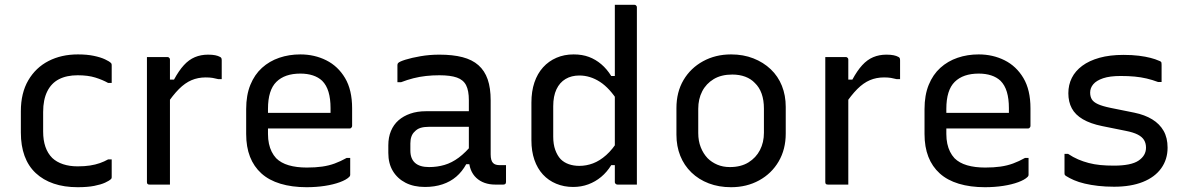

<svg xmlns="http://www.w3.org/2000/svg" viewBox="-20 -770 4950 801"><path d="M305 -543Q343 -543 371.5 -537Q400 -531 418 -522.5Q436 -514 442 -508Q445 -505 445.5 -503Q446 -501 446 -497Q446 -479 446 -460.5Q446 -442 446 -424H431Q408 -437 377.5 -446.5Q347 -456 304 -456Q258 -456 226 -439.5Q194 -423 177 -388.5Q160 -354 160 -303V-221Q160 -185 169.5 -157.5Q179 -130 198 -111Q216 -94 243 -85Q270 -76 304 -76Q333 -76 355.5 -79.5Q378 -83 396.5 -89.5Q415 -96 431 -105H446Q446 -86 446 -67.5Q446 -49 446 -31Q446 -29 445.5 -27Q445 -25 443 -23Q436 -16 418.5 -8Q401 0 373 5.5Q345 11 304 11Q248 11 204 -4Q160 -19 129 -48Q98 -77 82.5 -119.5Q67 -162 67 -217V-306Q67 -382 98 -435Q129 -488 182.5 -515.5Q236 -543 305 -543Z M673 -438H706Q726 -475 747 -498Q768 -521 793 -531.5Q818 -542 848 -542Q866 -542 878 -539.5Q890 -537 897 -533Q902 -531 903.5 -527.5Q905 -524 905 -518Q905 -509 905 -499Q905 -489 905 -479.5Q905 -470 905 -460Q905 -450 905 -440H890Q879 -443 867 -445Q855 -447 838 -447Q806 -447 779 -435.5Q752 -424 726.5 -398.5Q701 -373 673 -331ZM689 0Q675 0 661 0Q647 0 633 0Q619 0 604 0Q601 0 599 -0.5Q597 -1 595.5 -2.5Q594 -4 593.5 -6Q593 -8 593 -11Q593 -32 593 -68Q593 -104 593 -149.5Q593 -195 593 -244.5Q593 -294 593 -342.5Q593 -391 593 -433Q593 -465 593 -490.5Q593 -516 593 -532Q609 -532 623.5 -532Q638 -532 651.5 -532Q665 -532 678 -532Q682 -532 684 -530.5Q686 -529 687.5 -527Q689 -525 689 -521Q689 -495 689 -451Q689 -407 689 -351Q689 -295 689 -233.5Q689 -172 689 -112Q689 -52 689 0Z M1233 -543Q1292 -543 1341 -518.5Q1390 -494 1419.5 -444.5Q1449 -395 1449 -318V-245Q1449 -242 1447.5 -239.5Q1446 -237 1444 -235.5Q1442 -234 1438 -234H1179Q1162 -234 1145 -234Q1128 -234 1112 -234H1082L1069 -299H1359Q1359 -304 1359 -309Q1359 -314 1359 -319Q1359 -358 1350.5 -386.5Q1342 -415 1324 -433Q1308 -448 1285 -455.5Q1262 -463 1233 -463Q1168 -463 1133 -428.5Q1098 -394 1098 -316V-211Q1098 -189 1102 -170.5Q1106 -152 1113.5 -137Q1121 -122 1132 -110Q1152 -90 1184.5 -80.5Q1217 -71 1260 -71Q1296 -71 1324 -75Q1352 -79 1376.5 -88Q1401 -97 1426 -111H1441Q1441 -93 1441 -75Q1441 -57 1441 -40Q1441 -38 1440 -36Q1439 -34 1437 -32Q1425 -20 1398 -10Q1371 0 1335 5.5Q1299 11 1259 11Q1198 11 1150 -3.5Q1102 -18 1070.5 -46.5Q1039 -75 1023 -116Q1007 -157 1007 -211V-315Q1007 -373 1024.5 -416Q1042 -459 1073 -487Q1104 -515 1145 -529Q1186 -543 1233 -543Z M2027 -351Q2027 -323 2027 -295Q2027 -267 2027 -238.5Q2027 -210 2027 -182Q2027 -154 2027 -126Q2027 -113 2029.5 -104Q2032 -95 2037 -90Q2042 -85 2049 -83Q2056 -81 2066 -81Q2068 -81 2070.5 -81Q2073 -81 2076 -81H2091Q2091 -63 2091 -46Q2091 -29 2091 -11Q2091 -5 2088 -2.5Q2085 0 2080 0Q2075 0 2064.5 0Q2054 0 2045 0Q2022 0 2002 -7Q1982 -14 1967 -28Q1952 -42 1944 -62.5Q1936 -83 1936 -111Q1936 -146 1936 -183.5Q1936 -221 1936 -256Q1936 -272 1936 -288Q1936 -304 1936 -320Q1936 -336 1936 -352Q1936 -392 1924.5 -414.5Q1913 -437 1886 -446.5Q1859 -456 1813 -456Q1784 -456 1757 -453Q1730 -450 1704.5 -443.5Q1679 -437 1653 -427H1638Q1638 -445 1638 -463Q1638 -481 1638 -499Q1638 -502 1639 -504Q1640 -506 1641 -507Q1646 -513 1671.5 -521Q1697 -529 1734.5 -535.5Q1772 -542 1813 -542Q1869 -542 1909.5 -531.5Q1950 -521 1976 -498Q2002 -475 2014.5 -439Q2027 -403 2027 -351ZM1692 -142Q1692 -108 1711.5 -90.5Q1731 -73 1770 -73Q1804 -73 1834.5 -82Q1865 -91 1894 -112.5Q1923 -134 1954 -172V-85H1925Q1908 -54 1883.5 -33Q1859 -12 1826 -1Q1793 10 1753 10Q1706 10 1672 -7.5Q1638 -25 1619 -56.5Q1600 -88 1600 -132V-164Q1600 -197 1611 -223.5Q1622 -250 1642.5 -268Q1663 -286 1692 -296Q1721 -306 1757 -306Q1792 -306 1824.5 -306Q1857 -306 1889 -306Q1921 -306 1954 -306Q1963 -306 1966.5 -295.5Q1970 -285 1971 -270Q1972 -255 1972 -241Q1935 -241 1903.5 -241Q1872 -241 1840 -241Q1808 -241 1770 -241Q1749 -241 1734.5 -236.5Q1720 -232 1710 -221Q1701 -213 1696.5 -200.5Q1692 -188 1692 -172Z M2373 -543Q2409 -543 2437 -532.5Q2465 -522 2488.5 -502Q2512 -482 2530 -453H2560V-344Q2524 -402 2483 -428.5Q2442 -455 2397 -455Q2364 -455 2339.5 -440.5Q2315 -426 2301.5 -397.5Q2288 -369 2288 -327V-200Q2288 -168 2296.5 -144.5Q2305 -121 2319 -106Q2333 -92 2353 -85Q2373 -78 2397 -78Q2426 -78 2454 -88.5Q2482 -99 2509 -123Q2536 -147 2560 -186V-81H2530Q2512 -52 2488 -32Q2464 -12 2434.5 -1Q2405 10 2371 10Q2333 10 2300.5 -3.5Q2268 -17 2245 -42Q2222 -67 2209.5 -103Q2197 -139 2197 -185V-342Q2197 -389 2209.5 -426Q2222 -463 2245.5 -489Q2269 -515 2301.5 -529Q2334 -543 2373 -543ZM2626 -750Q2630 -750 2632 -748.5Q2634 -747 2635.5 -745Q2637 -743 2637 -739Q2637 -662 2637 -582Q2637 -502 2637 -423Q2637 -344 2637 -267.5Q2637 -191 2637 -120Q2637 -86 2637 -55.5Q2637 -25 2637 0Q2627 0 2616.5 0Q2606 0 2596 0Q2586 0 2576 0Q2566 0 2556 0Q2553 0 2550.5 -1.5Q2548 -3 2546.5 -5Q2545 -7 2545 -11Q2545 -91 2545 -171Q2545 -251 2545 -330.5Q2545 -410 2545 -490Q2545 -570 2545 -650Q2545 -674 2545 -699Q2545 -724 2545 -750Q2555 -750 2565 -750Q2575 -750 2585 -750Q2595 -750 2605.5 -750Q2616 -750 2626 -750Z M3030 -543Q3081 -543 3123 -526.5Q3165 -510 3195.5 -481Q3226 -452 3242 -412Q3258 -372 3258 -324V-213Q3258 -147 3228.5 -96.5Q3199 -46 3147 -17.5Q3095 11 3030 11Q2979 11 2937 -5Q2895 -21 2864.5 -50.5Q2834 -80 2818 -120Q2802 -160 2802 -208V-319Q2802 -386 2831.5 -436Q2861 -486 2913 -514.5Q2965 -543 3030 -543ZM3035 -459Q2989 -459 2957.5 -440Q2926 -421 2909.5 -389Q2893 -357 2893 -316V-215Q2893 -182 2903.5 -155.5Q2914 -129 2932 -110Q2949 -93 2972.5 -83Q2996 -73 3025 -73Q3071 -73 3102.5 -92.5Q3134 -112 3150.5 -144Q3167 -176 3167 -216V-317Q3167 -352 3157.5 -379Q3148 -406 3129 -424Q3113 -441 3089 -450Q3065 -459 3035 -459Z M3503 -438H3536Q3556 -475 3577 -498Q3598 -521 3623 -531.5Q3648 -542 3678 -542Q3696 -542 3708 -539.5Q3720 -537 3727 -533Q3732 -531 3733.5 -527.5Q3735 -524 3735 -518Q3735 -509 3735 -499Q3735 -489 3735 -479.5Q3735 -470 3735 -460Q3735 -450 3735 -440H3720Q3709 -443 3697 -445Q3685 -447 3668 -447Q3636 -447 3609 -435.5Q3582 -424 3556.5 -398.5Q3531 -373 3503 -331ZM3519 0Q3505 0 3491 0Q3477 0 3463 0Q3449 0 3434 0Q3431 0 3429 -0.5Q3427 -1 3425.5 -2.5Q3424 -4 3423.5 -6Q3423 -8 3423 -11Q3423 -32 3423 -68Q3423 -104 3423 -149.5Q3423 -195 3423 -244.5Q3423 -294 3423 -342.5Q3423 -391 3423 -433Q3423 -465 3423 -490.5Q3423 -516 3423 -532Q3439 -532 3453.5 -532Q3468 -532 3481.5 -532Q3495 -532 3508 -532Q3512 -532 3514 -530.5Q3516 -529 3517.5 -527Q3519 -525 3519 -521Q3519 -495 3519 -451Q3519 -407 3519 -351Q3519 -295 3519 -233.5Q3519 -172 3519 -112Q3519 -52 3519 0Z M4063 -543Q4122 -543 4171 -518.5Q4220 -494 4249.5 -444.5Q4279 -395 4279 -318V-245Q4279 -242 4277.5 -239.5Q4276 -237 4274 -235.5Q4272 -234 4268 -234H4009Q3992 -234 3975 -234Q3958 -234 3942 -234H3912L3899 -299H4189Q4189 -304 4189 -309Q4189 -314 4189 -319Q4189 -358 4180.5 -386.5Q4172 -415 4154 -433Q4138 -448 4115 -455.5Q4092 -463 4063 -463Q3998 -463 3963 -428.5Q3928 -394 3928 -316V-211Q3928 -189 3932 -170.5Q3936 -152 3943.5 -137Q3951 -122 3962 -110Q3982 -90 4014.5 -80.5Q4047 -71 4090 -71Q4126 -71 4154 -75Q4182 -79 4206.5 -88Q4231 -97 4256 -111H4271Q4271 -93 4271 -75Q4271 -57 4271 -40Q4271 -38 4270 -36Q4269 -34 4267 -32Q4255 -20 4228 -10Q4201 0 4165 5.5Q4129 11 4089 11Q4028 11 3980 -3.5Q3932 -18 3900.5 -46.5Q3869 -75 3853 -116Q3837 -157 3837 -211V-315Q3837 -373 3854.5 -416Q3872 -459 3903 -487Q3934 -515 3975 -529Q4016 -543 4063 -543Z M4627 -79Q4699 -79 4730 -100Q4761 -121 4761 -154Q4761 -172 4753 -185.5Q4745 -199 4726.5 -208.5Q4708 -218 4677 -224L4578 -244Q4529 -254 4497.5 -272.5Q4466 -291 4451.5 -318Q4437 -345 4437 -381Q4437 -416 4451.5 -445Q4466 -474 4495 -495.5Q4524 -517 4567 -529Q4610 -541 4667 -541Q4703 -541 4731 -537.5Q4759 -534 4780 -528.5Q4801 -523 4814 -517Q4820 -515 4822.5 -513Q4825 -511 4825.5 -508Q4826 -505 4826 -499Q4826 -484 4826 -465Q4826 -446 4826 -428H4811Q4787 -437 4763.5 -442.5Q4740 -448 4714 -450.5Q4688 -453 4655 -453Q4610 -453 4582 -443.5Q4554 -434 4541 -418.5Q4528 -403 4528 -384Q4528 -367 4535 -355.5Q4542 -344 4560.5 -335.5Q4579 -327 4613 -320L4712 -300Q4756 -291 4787 -272Q4818 -253 4834.5 -224Q4851 -195 4851 -154Q4851 -105 4824.5 -68Q4798 -31 4748 -11Q4698 9 4628 9Q4592 9 4561.5 5.5Q4531 2 4505.5 -4Q4480 -10 4460.5 -18.5Q4441 -27 4427 -36Q4423 -39 4422 -41Q4421 -43 4421 -48Q4421 -65 4421 -87Q4421 -109 4421 -128H4436Q4457 -114 4478 -105Q4499 -96 4522 -90Q4545 -84 4570.5 -81.5Q4596 -79 4627 -79Z"/></svg>

Font: Recursive
Style: Regular
Weight: 400
Version: Version 1.085